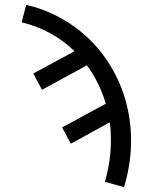

<svg xmlns="http://www.w3.org/2000/svg" viewBox="-20 -548 640 791"><path d="M491 223 412 201Q424 160 430.5 117Q437 74 437 31Q437 12 436 -6.5Q435 -25 432 -44L272 44L236 -23L416 -121Q403 -164 383.5 -204Q364 -244 338 -279L153 -178L117 -245L287 -337Q242 -381 186 -411.5Q130 -442 69 -456L88 -528Q150 -514 207.5 -485.5Q265 -457 314.5 -416.5Q364 -376 402.5 -325Q441 -274 467.5 -216Q494 -158 507 -95Q520 -32 520 31Q520 80 512.5 128.5Q505 177 491 223Z"/></svg>

Font: Iosevka Extended
Style: Regular
Weight: 400
Width: 7
Monospace: yes
Designer: Belleve Invis
Foundry: Belleve Invis
Version: Version 32.5.0; ttfautohint (v1.8.4)